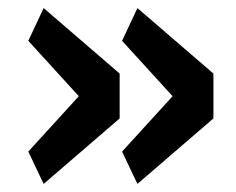

<svg xmlns="http://www.w3.org/2000/svg" viewBox="-20 -513 585 475"><path d="M175 -275 50 -412 88 -493 276 -331V-220L88 -58L50 -138ZM407 -275 282 -412 320 -493 508 -331V-220L320 -58L282 -138Z"/></svg>

Font: IBM Plex Sans Arabic SemiBold
Style: Regular
Weight: 600
Designer: Mike Abbink, Paul van der Laan, Pieter van Rosmalen, Wael Morcos, Khajak Apelian
Foundry: Bold Monday
Version: Version 1.1